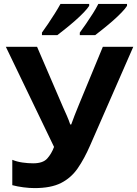

<svg xmlns="http://www.w3.org/2000/svg" viewBox="-20 -954 703 984"><path d="M663 -714 442 -209Q412 -140 378 -91Q344 -42 292.5 -16Q241 10 157 10Q131 10 100 6Q69 2 43 -5V-135Q67 -125 95.5 -121Q124 -117 150 -117Q200 -117 222 -141.5Q244 -166 257 -201L10 -714H170L303 -405Q310 -390 322 -362.5Q334 -335 340 -316H345Q351 -334 362.5 -363Q374 -392 383 -414L507 -714ZM631 -934V-924Q623 -911 604 -891Q585 -871 560 -849Q535 -827 510.5 -807.5Q486 -788 468 -774H389V-787Q403 -806 421 -832Q439 -858 456 -885Q473 -912 484 -934ZM437 -934V-924Q429 -911 410 -891Q391 -871 366 -849Q341 -827 316.5 -807.5Q292 -788 274 -774H195V-787Q209 -806 226.5 -832Q244 -858 261 -885Q278 -912 290 -934Z"/></svg>

Font: Noto Sans
Style: Bold
Weight: 700
Designer: Monotype Design Team
Foundry: Monotype Imaging Inc.
Version: Version 2.000;GOOG;noto-source:20170915:90ef993387c0; ttfaut